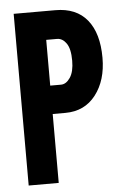

<svg xmlns="http://www.w3.org/2000/svg" viewBox="-48 -659 446 694"><g transform="rotate(-5 175.0 -311.5)"><path d="M28 0V-623H179Q255 -623 294.5 -574.5Q334 -526 334 -437Q334 -355 293.5 -302.5Q253 -250 183 -250H137V0ZM137 -353H176Q195 -353 209.5 -374.5Q224 -396 224 -436Q224 -479 210 -499Q196 -519 176 -519H137Z"/></g></svg>

Font: Inconsolata ExtraCondensed Black
Style: Regular
Weight: 900
Width: 2
Monospace: yes
Designer: Raph Levien, Cyreal, Brenton Simpson
Foundry: Raph Levien, Cyreal, Google
Version: Version 3.001; ttfautohint (v1.8.2.53-6de2)